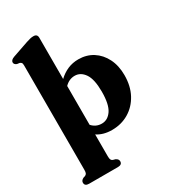

<svg xmlns="http://www.w3.org/2000/svg" viewBox="-236 -881 1100 1236"><g transform="rotate(-30 314.0 -263.0)"><path d="M244.5 -736V-429.5Q275.5 -459 312.2 -474.8Q349 -490.5 391.5 -490.5Q452 -490.5 498.8 -460.8Q545.5 -431 572.2 -377.8Q599 -324.5 599 -254Q599 -173.5 566.8 -113.5Q534.5 -53.5 479 -20.5Q423.5 12.5 354 12.5Q289.5 12.5 244.5 -17.5V145Q244.5 162.5 248.2 170.2Q252 178 260.5 181.5L278.5 186.5Q298 196 298 212.5Q298 238 266 238H52Q20.5 238 20.5 212.5Q20.5 196.5 39.5 186.5L54.5 181.5Q62.5 178 66.5 170.5Q70.5 163 70.5 145V-630.5Q70.5 -645.5 66 -651Q61.5 -656.5 53.5 -659L35 -661.5Q16 -669 16 -684Q16 -701.5 43.5 -711.5L162 -752.5Q180.5 -758.5 192 -761.2Q203.5 -764 216 -764Q244.5 -764 244.5 -736ZM318.5 -410.5Q276.5 -410.5 244.5 -377.5V-89Q274 -56 317.5 -56Q362 -56 390.8 -98.5Q419.5 -141 419.5 -235.5Q419.5 -327 390.8 -368.8Q362 -410.5 318.5 -410.5Z"/></g></svg>

Font: Fraunces 9pt
Style: Bold
Weight: 700
Version: Version 1.000;[b76b70a41]